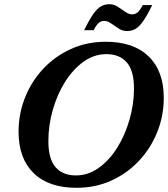

<svg xmlns="http://www.w3.org/2000/svg" viewBox="-20 -882 800 915"><path d="M760.5 -416Q760.5 -330.5 729.5 -253Q698.5 -175.5 642.5 -115.8Q586.5 -56 510.8 -21.5Q435 13 344.5 13Q212 13 140.2 -57Q68.5 -127 68.5 -254Q68.5 -339.5 99.2 -417Q130 -494.5 186 -554.2Q242 -614 318 -648.5Q394 -683 484 -683Q616.5 -683 688.5 -613Q760.5 -543 760.5 -416ZM210.5 -209.5Q210.5 -124.5 244.8 -85.2Q279 -46 341.5 -46Q400 -46 450.5 -82Q501 -118 538.5 -178Q576 -238 597.2 -311.8Q618.5 -385.5 618.5 -460.5Q618.5 -545.5 584 -584.8Q549.5 -624 487 -624Q428.5 -624 378.2 -588Q328 -552 290.2 -492Q252.5 -432 231.5 -358.2Q210.5 -284.5 210.5 -209.5ZM705.5 -858Q680.5 -807 661.5 -780.2Q642.5 -753.5 624.8 -743.8Q607 -734 585.5 -734Q564 -734 545.5 -746Q527 -758 509.8 -770.2Q492.5 -782.5 476 -782.5Q463.5 -782.5 452.2 -774.2Q441 -766 426 -738H381Q406 -789 425 -815.8Q444 -842.5 462 -852.2Q480 -862 501 -862Q522.5 -862 541 -850Q559.5 -838 576.8 -825.8Q594 -813.5 610.5 -813.5Q623 -813.5 634.2 -821.8Q645.5 -830 660.5 -858Z"/></svg>

Font: Newsreader 16pt
Style: Bold Italic
Weight: 700
Italic angle: -17°
Designer: Hugues Gentile
Foundry: Production Type
Version: Version 1.003; ttfautohint (v1.8.3)